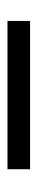

<svg xmlns="http://www.w3.org/2000/svg" viewBox="192 -548 102 527"><g transform="rotate(90 243.5 -285.0)"><path d="M445 -254V-316H38V-254Z"/></g></svg>

Font: Charger Pro
Style: LitNar
Weight: 300
Designer: Jasper
Foundry: Cannot Into Space Fonts
Version: Version 1.09